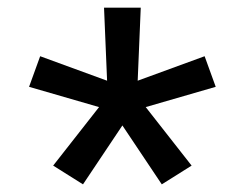

<svg xmlns="http://www.w3.org/2000/svg" viewBox="-20 -783 640 502"><path d="M197 -301 119 -350 239 -503 56 -556 85 -636 260 -572 252 -763H348L340 -572L515 -636L544 -556L361 -503L481 -350L403 -301L300 -455Z"/></svg>

Font: Iosevka Curly Medium Extended
Style: Regular
Weight: 500
Width: 7
Monospace: yes
Designer: Belleve Invis
Foundry: Belleve Invis
Version: Version 11.1.0; ttfautohint (v1.8.3)